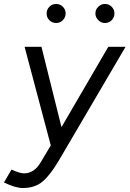

<svg xmlns="http://www.w3.org/2000/svg" viewBox="-74 -736 653 968"><path d="M-54 184 -16 119Q26 138 47 138Q99 138 132 81L182 -3L50 -500H135L236 -95L472 -500H559L224 71Q180 146 141 179Q102 212 41 212Q4 212 -54 184ZM161 -668Q161 -688 175 -702Q189 -716 209 -716Q229 -716 243 -702Q257 -688 257 -668Q257 -649 243 -634.5Q229 -620 209 -620Q189 -620 175 -634Q161 -648 161 -668ZM455 -716Q475 -716 489 -702Q503 -688 503 -668Q503 -648 489 -634Q475 -620 455 -620Q436 -620 421.5 -634.5Q407 -649 407 -668Q407 -688 421.5 -702Q436 -716 455 -716Z"/></svg>

Font: Oak Sans
Style: Italic
Weight: 400
Italic angle: -9.49998°
Foundry: Erik Kennedy, Walven
Version: Version 1.000